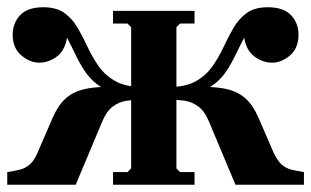

<svg xmlns="http://www.w3.org/2000/svg" viewBox="-20 -510 859 530"><path d="M467 -45 477 -35H517V0H292V-35H332L342 -45V-435L332 -445H292V-480H517V-445H477L467 -435ZM630 0 557 -174Q545 -203 527.5 -216Q510 -229 489.5 -232Q469 -235 447 -235V-270H547Q583 -270 610.5 -263Q638 -256 658.5 -237.5Q679 -219 694 -184L736 -87Q746 -66 758 -55.5Q770 -45 785 -41.5Q800 -38 819 -35V0ZM719 -490Q763 -490 783.5 -468Q804 -446 804 -414Q804 -377 780.5 -357Q757 -337 731 -337Q706 -337 683 -353.5Q660 -370 654 -406Q641 -381 630 -358Q619 -335 605.5 -314.5Q592 -294 572.5 -278.5Q553 -263 522.5 -254.5Q492 -246 447 -246V-270Q493 -270 521 -286Q549 -302 566.5 -327Q584 -352 597 -380Q610 -408 624.5 -433Q639 -458 661 -474Q683 -490 719 -490ZM189 0H0V-35Q19 -38 34 -41.5Q49 -45 61.5 -55.5Q74 -66 83 -87L125 -184Q140 -219 160.5 -237.5Q181 -256 209 -263Q237 -270 272 -270H372V-235Q351 -235 330 -232Q309 -229 291.5 -216Q274 -203 262 -174ZM100 -490Q136 -490 158 -474Q180 -458 194.5 -433Q209 -408 222 -380Q235 -352 252.5 -327Q270 -302 298.5 -286Q327 -270 372 -270V-246Q327 -246 296.5 -254.5Q266 -263 246.5 -278.5Q227 -294 213.5 -314.5Q200 -335 189 -358Q178 -381 165 -406Q159 -370 136.5 -353.5Q114 -337 88 -337Q63 -337 39 -357Q15 -377 15 -414Q15 -446 35.5 -468Q56 -490 100 -490Z"/></svg>

Font: Brygada 1918
Style: Bold
Weight: 700
Designer: Mateusz Machalski | Borys Kosmynka | Przemek Hoffer
Foundry: NIEPODLEGLA 2018
Version: Version 3.006